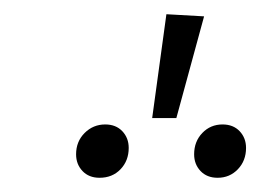

<svg xmlns="http://www.w3.org/2000/svg" viewBox="-20 -885 366 270"><path d="M214 -865 267 -862 228 -719H194ZM161 -677Q161 -659 149.5 -647Q138 -635 120 -635Q105 -635 96 -644.5Q87 -654 87 -668Q87 -686 99 -698Q111 -710 128 -710Q143 -710 152 -700.5Q161 -691 161 -677ZM326 -677Q326 -659 314.5 -647Q303 -635 286 -635Q271 -635 262 -644.5Q253 -654 253 -668Q253 -686 264.5 -698Q276 -710 293 -710Q308 -710 317 -700.5Q326 -691 326 -677Z"/></svg>

Font: Fira Sans Extra Condensed Light
Style: Italic
Weight: 300
Width: 3
Italic angle: -8°
Designer: Carrois Corporate & Edenspiekermann AG
Foundry: Carrois Corporate GbR & Edenspiekermann AG
Version: Version 4.203